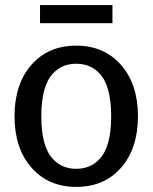

<svg xmlns="http://www.w3.org/2000/svg" viewBox="-20 -721 599 753"><path d="M421 -630H137V-701H421ZM370 -433Q335 -471 279 -471Q223 -471 188 -433Q142 -385 142 -265Q142 -145 188 -97Q223 -59 279 -59Q335 -59 370 -97Q416 -145 416 -265Q416 -385 370 -433ZM279 -542Q388 -542 454.5 -466.5Q521 -391 521 -265Q521 -139 455 -63.5Q389 12 279 12Q170 12 103.5 -63.5Q37 -139 37 -265Q37 -391 103 -466.5Q169 -542 279 -542Z"/></svg>

Font: AbakuTLSymSans
Style: Regular
Weight: 400
Version: Version 2007.05.04